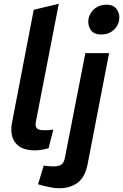

<svg xmlns="http://www.w3.org/2000/svg" viewBox="-20 -790 654 1019"><path d="M238 -4Q220 2 201 5Q182 8 165 8Q114 8 84.5 -11.5Q55 -31 45.5 -63.5Q36 -96 43 -135L159 -738L292 -770L171 -147Q165 -121 175 -110Q185 -99 209 -99Q224 -99 237 -99.5Q250 -100 263 -102ZM182 188 212 89 229 91Q237 92 247 92.5Q257 93 265 93Q293 93 306.5 83Q320 73 325 45L433 -508H559L445 81Q432 150 392.5 179.5Q353 209 294 209Q275 209 252.5 205Q230 201 207 195ZM516 -607Q476 -607 460 -633.5Q444 -660 450 -691Q454 -710 466 -727Q478 -744 498.5 -754.5Q519 -765 546 -765Q584 -765 601 -739Q618 -713 612 -682Q609 -663 597 -646Q585 -629 565 -618Q545 -607 516 -607Z"/></svg>

Font: REM Medium
Style: Italic
Weight: 500
Italic angle: -11°
Designer: Octavio Pardo
Foundry: Ashler Design
Version: Version 1.005;gftools[0.9.28]